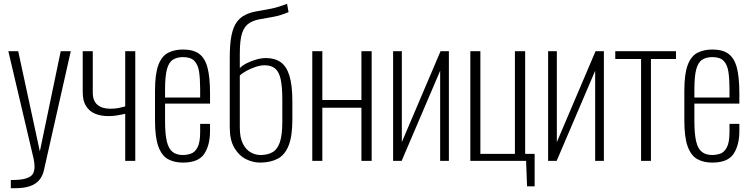

<svg xmlns="http://www.w3.org/2000/svg" viewBox="-20 -848 3960 1012"><path d="M37 144V101Q94 101 120.5 91.5Q147 82 154.5 66Q162 50 162 31Q162 11 157 -12Q152 -35 146 -59L24 -578H76L190 -50L300 -578H353L212 47Q205 80 186.5 101.5Q168 123 137 133.5Q106 144 59 144Z M640 0V-248Q620 -244 599 -240Q578 -236 551 -236Q512 -236 481.5 -248.5Q451 -261 433.5 -289Q416 -317 416 -362V-578H469V-360Q469 -317 493 -296Q517 -275 561 -275Q587 -275 604 -278.5Q621 -282 640 -287V-578H693V0Z M944 9Q898 9 865 -9.5Q832 -28 814.5 -76.5Q797 -125 797 -214V-368Q797 -459 815 -506Q833 -553 866.5 -570Q900 -587 945 -587Q999 -587 1030 -564Q1061 -541 1074 -490.5Q1087 -440 1087 -357V-302H850V-210Q850 -141 859.5 -102Q869 -63 890 -47Q911 -31 944 -31Q965 -31 986 -38Q1007 -45 1021 -71Q1035 -97 1035 -152V-195H1087V-157Q1087 -83 1056.5 -37Q1026 9 944 9ZM850 -334H1035V-379Q1035 -431 1029.5 -468.5Q1024 -506 1005 -526.5Q986 -547 945 -547Q913 -547 891.5 -533.5Q870 -520 860 -483.5Q850 -447 850 -378Z M1355 9Q1315 10 1277 -9Q1239 -28 1215 -69Q1191 -110 1191 -177V-543Q1191 -618 1200.5 -663Q1210 -708 1229 -733Q1248 -758 1274 -770Q1300 -783 1333.5 -788.5Q1367 -794 1407.5 -802Q1448 -810 1493 -828L1501 -784Q1458 -766 1419 -759Q1380 -752 1349 -746.5Q1318 -741 1295 -727Q1269 -711 1256.5 -675Q1244 -639 1244 -564V-489Q1256 -502 1279 -514Q1302 -526 1329.5 -534Q1357 -542 1382 -542Q1428 -542 1459 -520.5Q1490 -499 1505.5 -449Q1521 -399 1521 -314V-218Q1521 -129 1501 -80Q1481 -31 1444 -11.5Q1407 8 1355 9ZM1358 -31Q1394 -32 1418.5 -47Q1443 -62 1455.5 -99.5Q1468 -137 1468 -207V-324Q1468 -393 1459 -432Q1450 -471 1429.5 -487.5Q1409 -504 1374 -504Q1353 -504 1327.5 -495.5Q1302 -487 1279 -474.5Q1256 -462 1244 -450V-176Q1244 -123 1260 -91Q1276 -59 1302 -44.5Q1328 -30 1358 -31Z M1626 0V-578H1679V-321H1885V-578H1939V0H1885V-280H1679V0Z M2052 0V-578H2098V-99L2302 -578H2346V0H2300V-475L2097 0Z M2758 134 2753 0H2459V-578H2512V-37H2694V-578H2748V-37H2798V134Z M2869 0V-578H2915V-99L3119 -578H3163V0H3117V-475L2914 0Z M3359 0V-537H3223V-578H3543V-537H3411V0Z M3734 9Q3688 9 3655 -9.5Q3622 -28 3604.5 -76.5Q3587 -125 3587 -214V-368Q3587 -459 3605 -506Q3623 -553 3656.5 -570Q3690 -587 3735 -587Q3789 -587 3820 -564Q3851 -541 3864 -490.5Q3877 -440 3877 -357V-302H3640V-210Q3640 -141 3649.5 -102Q3659 -63 3680 -47Q3701 -31 3734 -31Q3755 -31 3776 -38Q3797 -45 3811 -71Q3825 -97 3825 -152V-195H3877V-157Q3877 -83 3846.5 -37Q3816 9 3734 9ZM3640 -334H3825V-379Q3825 -431 3819.5 -468.5Q3814 -506 3795 -526.5Q3776 -547 3735 -547Q3703 -547 3681.5 -533.5Q3660 -520 3650 -483.5Q3640 -447 3640 -378Z"/></svg>

Font: Oswald ExtraLight
Style: Regular
Weight: 250
Designer: Vernon Adams
Foundry: Vernon Adams
Version: Version 4.100; ttfautohint (v1.8.1.43-b0c9)